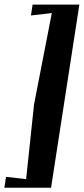

<svg xmlns="http://www.w3.org/2000/svg" viewBox="-84 -748 373 854"><path d="M269 -727.5 143.1 86.9H-64.5L-57.1 38.6L32.2 48.8L67.4 -283.7L146.5 -689.9L53.7 -679.2L61 -727.5Z"/></svg>

Font: Emblema One
Style: Regular
Weight: 400
Designer: Riccardo De Franceschi
Foundry: Riccardo De Franceschi
Version: Version 1.003